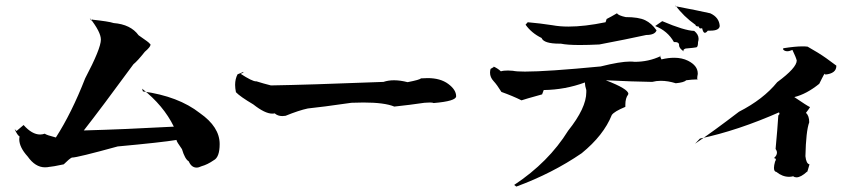

<svg xmlns="http://www.w3.org/2000/svg" viewBox="-20 -704 3195 708"><path d="M705 -86Q686 -86 676 -109Q662 -117 651 -154Q631 -182 631 -187V-188Q577 -179 414 -164Q265 -123 246 -123H245Q236 -119 215 -98Q172 -89 165 -89H164Q155 -87 146 -87Q110 -87 82 -127Q51 -161 51 -191L52 -201Q44 -205 34 -228L41 -221L67 -243Q98 -208 128 -208Q136 -208 145 -211Q151 -206 186 -197Q244 -287 294 -415Q352 -525 352 -558Q352 -586 311 -638L316 -628Q321 -632 321 -633L316 -632Q382 -625 399 -619Q462 -614 491 -574Q532 -546 532 -543Q535 -542 535 -539Q535 -531 514 -513Q487 -479 472 -467Q354 -306 289 -223Q438 -227 621 -237Q583 -315 504 -377L507 -367Q638 -349 717 -287Q790 -236 790 -173Q790 -124 768 -113Q745 -97 723 -91Q713 -86 705 -86Z M1021 -276Q1004 -276 993 -286Q989 -285 984 -285Q957 -285 914 -319Q865 -348 850 -364Q847 -379 847 -391Q847 -413 856 -430L878 -439Q878 -435 867 -432Q910 -404 924 -404H926Q951 -396 979 -389Q1109 -391 1394 -402Q1412 -408 1433 -408Q1456 -408 1483 -401Q1529 -410 1532 -415L1557 -416Q1604 -416 1633 -394.5Q1662 -373 1662 -349Q1662 -331 1579 -324Q1576 -326 1565 -326L1545 -325Q1491 -317 1434 -311Q1398 -326 1320 -326L1276 -325Q1165 -309 1115 -304Q1082 -297 1033 -277Z M1884 -16 1876 -22Q2003 -106 2075 -222Q2142 -306 2142 -364V-372Q2137 -388 2137 -397V-400Q2064 -373 1985 -372L1979 -356Q1914 -338 1903 -334Q1871 -350 1829 -365Q1813 -391 1800 -405Q1787 -419 1787 -436Q1787 -443 1789 -450L1801 -457L1799 -459Q1814 -453 1827 -441Q1836 -444 1853 -444L1871 -443Q1885 -440 1916 -440Q1997 -440 2195 -459Q2267 -477 2303 -477Q2313 -477 2320 -476Q2372 -476 2416 -497L2414 -499V-498Q2414 -496 2419 -485Q2444 -491 2466 -491Q2495 -491 2517 -480Q2553 -462 2553 -433V-431Q2551 -421 2551 -415Q2551 -410 2553 -410L2555 -411H2548Q2533 -411 2510 -408Q2503 -400 2472 -397Q2443 -406 2417 -406Q2400 -406 2385 -402Q2313 -403 2214 -408Q2297 -376 2297 -358L2296 -355Q2286 -342 2286 -318V-310Q2245 -293 2236 -280Q2206 -205 2125 -139Q2017 -65 1884 -16ZM2502 -514Q2484 -526 2484 -537V-540Q2483 -549 2468 -549H2465Q2442 -590 2396 -608L2422 -626Q2504 -591 2540 -590Q2556 -577 2556 -561Q2556 -555 2554 -549Q2554 -531 2548 -529.5Q2542 -528 2508 -525Q2500 -522 2500 -518Q2500 -516 2502 -514ZM2118 -538Q2072 -538 2048 -543H2043Q1985 -543 1977 -564Q1940 -582 1918 -613L1926 -622Q1972 -618 2017 -611Q2044 -606 2076 -606Q2136 -606 2213 -622L2217 -634Q2233 -642 2255 -655Q2260 -647 2287 -641Q2335 -641 2359 -629.5Q2383 -618 2401 -592Q2395 -575 2363 -575Q2290 -559 2190 -540Q2149 -538 2118 -538ZM2579 -583Q2573 -583 2569 -600L2564 -599Q2558 -599 2557 -606Q2545 -607 2545 -611V-612Q2500 -644 2471 -684V-681Q2555 -665 2599 -655Q2632 -640 2634 -608Q2632 -591 2600 -591H2590Q2584 -583 2579 -583Z M2917 -50Q2910 -50 2905 -54Q2897 -52 2890 -52Q2865 -52 2843 -70Q2834 -71 2834 -85Q2834 -94 2838 -108Q2841 -113 2841 -116Q2841 -120 2834 -121Q2845 -131 2845 -141Q2845 -148 2840 -155Q2847 -229 2850 -278Q2855 -285 2857 -285Q2858 -285 2858 -281V-276Q2852 -289 2852 -293Q2852 -294 2853 -294Q2855 -294 2858 -292Q2700 -222 2561 -193L2543 -174Q2611 -220 2705 -292Q2795 -338 2846 -401Q2918 -454 2918 -481Q2915 -493 2902 -520Q2891 -515 2883 -515Q2874 -515 2868 -521V-526Q2912 -533 2939 -533Q2950 -533 2958 -532Q2999 -509 3026.5 -489.5Q3054 -470 3064 -462V-461Q3064 -433 3023 -429Q3023 -432 3022 -432Q3019 -432 3011 -415L3001 -395Q2954 -357 2909 -346Q2956 -314 2967 -309Q2963 -302 2952 -288Q2964 -277 2964 -253Q2952 -220 2950 -128Q2953 -100 2965 -98Q2957 -69 2956 -69V-71Q2933 -50 2917 -50Z"/></svg>

Font: Xiangcui Kesong Xiangcui Kesong
Style: Regular
Weight: 400
Version: Version 1.501;March 28, 2024;FontCreator 14.0.0.2814 64-bit